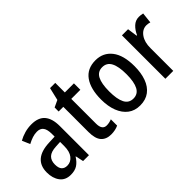

<svg xmlns="http://www.w3.org/2000/svg" viewBox="-25 -1168 1688 1688"><g transform="rotate(-45 819.0 -324.5)"><path d="M240 -550Q326 -550 366.5 -502.5Q407 -455 407 -363V0H334L318 -74H315Q289 -32 256.5 -11Q224 10 173 10Q106 10 71.5 -36.5Q37 -83 37 -154Q37 -318 237 -326L309 -329V-361Q309 -418 289.5 -444Q270 -470 230 -470Q201 -470 172 -460.5Q143 -451 111 -434L80 -507Q115 -527 156 -538.5Q197 -550 240 -550ZM256 -259Q193 -256 165 -229.5Q137 -203 137 -154Q137 -109 155.5 -89Q174 -69 207 -69Q252 -69 281 -105.5Q310 -142 310 -210V-262Z M703 -74Q719 -74 735 -77.5Q751 -81 766 -87V-9Q748 0 724.5 5Q701 10 675 10Q614 10 581 -27Q548 -64 548 -147V-460H490V-510L554 -540L582 -659H647V-540H760V-460H647V-152Q647 -74 703 -74Z M1244 -270Q1244 -187 1221 -123.5Q1198 -60 1151.5 -25Q1105 10 1035 10Q969 10 923 -25Q877 -60 852.5 -123Q828 -186 828 -270Q828 -402 880.5 -476Q933 -550 1037 -550Q1132 -550 1188 -478.5Q1244 -407 1244 -270ZM929 -270Q929 -174 954.5 -124.5Q980 -75 1036 -75Q1092 -75 1118 -124.5Q1144 -174 1144 -270Q1144 -367 1118 -416Q1092 -465 1036 -465Q980 -465 954.5 -416Q929 -367 929 -270Z M1577 -550Q1588 -550 1600.5 -548.5Q1613 -547 1625 -544L1614 -444Q1605 -447 1593.5 -449Q1582 -451 1572 -451Q1521 -451 1487.5 -404Q1454 -357 1455 -281V0H1357V-540H1433L1446 -447H1452Q1471 -491 1502.5 -520.5Q1534 -550 1577 -550Z"/></g></svg>

Font: Noto Sans Gurmukhi Condensed Medium
Style: Regular
Weight: 500
Width: 3
Designer: Jelle Bosma - Monotype Design Team
Foundry: Monotype Imaging Inc.
Version: Version 2.004; ttfautohint (v1.8.4.7-5d5b)